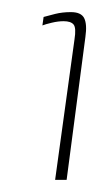

<svg xmlns="http://www.w3.org/2000/svg" viewBox="-20 -557 166 317"><path d="M71 -260 103 -492Q106 -511 101.5 -516.5Q97 -522 85 -522Q76 -522 65.5 -519.5Q55 -517 50 -515L52 -529Q59 -531 71 -534Q83 -537 97 -537Q114 -537 119 -527Q124 -517 121 -496L90 -260Z"/></svg>

Font: Genos Thin Thin
Style: Italic
Weight: 250
Italic angle: -8°
Version: Version 1.010